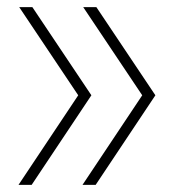

<svg xmlns="http://www.w3.org/2000/svg" viewBox="-20 -520 484 540"><path d="M417 -252 249 0H212L380 -252L214 -500H251ZM237 -252 69 0H32L200 -252L34 -500H71Z"/></svg>

Font: Bubbler One
Style: Regular
Weight: 400
Designer: Brenda Gallo (gbrenda1987@gmail.com)
Foundry: Brenda Gallo
Version: Version 1.003